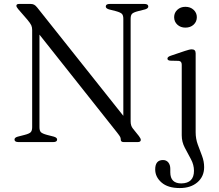

<svg xmlns="http://www.w3.org/2000/svg" viewBox="-20 -720 1110 973"><path d="M269.5 -13Q269.5 0 249.5 0H74Q53.5 0 53.5 -13Q53.5 -23 70 -27.5L105 -36.5Q128.5 -42.5 135.8 -50.2Q143 -58 143 -75.5V-568Q143 -581.5 138.5 -591.8Q134 -602 118 -621L72 -674Q63 -685 63 -690.5Q63 -700 76.5 -700H135Q145.5 -700 152.8 -696.2Q160 -692.5 168.5 -682L605 -133V-624.5Q605 -642 598 -649.5Q591 -657 567.5 -663.5L532 -672.5Q516 -677.5 516 -687Q516 -700 536 -700H711.5Q731.5 -700 731.5 -687Q731.5 -677.5 715.5 -672.5L680 -663.5Q656.5 -657.5 649.2 -650Q642 -642.5 642 -624.5V-104.5Q642 -82.5 653.5 -68.5L684 -30.5Q693.5 -18 693.5 -11Q693.5 0 677.5 0H607Q592 0 592 -12.5Q592 -20 589.2 -25.8Q586.5 -31.5 574 -47.5L180 -544.5V-75.5Q180 -58 187 -50.5Q194 -43 218 -36.5L253 -27.5Q269.5 -22.5 269.5 -13ZM919.5 -580Q895 -580 878.8 -595Q862.5 -610 862.5 -633Q862.5 -655.5 878.8 -670.5Q895 -685.5 919.5 -685.5Q945 -685.5 961.2 -670.2Q977.5 -655 977.5 -633Q977.5 -610 961.2 -595Q945 -580 919.5 -580ZM971.5 -49.5Q971.5 -17 982.2 12.2Q993 41.5 1003.8 69.8Q1014.5 98 1014.5 127Q1014.5 174.5 980.5 203.8Q946.5 233 891 233Q831 233 798.8 205Q766.5 177 766.5 138.5Q766.5 91 806 91Q823 91 833 103.2Q843 115.5 843 135.5V153Q843 209.5 899 209.5Q963 208.5 963 145.5Q963 115 947.5 86.5Q932 58 916.5 28.5Q901 -1 901 -34V-392Q901 -410.5 885 -411.5L843.5 -412.5Q828.5 -413.5 828.5 -423Q828.5 -432 845 -437.5L917.5 -462Q941 -470 952 -470Q971.5 -470 971.5 -450Z"/></svg>

Font: Fraunces 9pt Light
Style: Regular
Weight: 300
Version: Version 1.000;[0bf87f6ff]